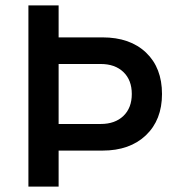

<svg xmlns="http://www.w3.org/2000/svg" viewBox="-20 -695 656 715"><path d="M85.8 0V-675H198.3V-555.8H361.7Q464.2 -555.8 523.8 -499.2Q583.3 -442.5 583.3 -345Q583.3 -248.3 523.3 -191.2Q463.3 -134.2 361.7 -134.2H198.3V0ZM198.3 -233.3H355Q408.3 -233.3 439.6 -263.3Q470.8 -293.3 470.8 -345Q470.8 -396.7 439.6 -426.7Q408.3 -456.7 355 -456.7H198.3Z"/></svg>

Font: Funnel Sans Light Medium
Style: Regular
Weight: 500
Version: Version 1.000